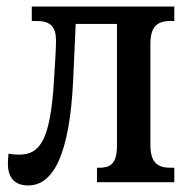

<svg xmlns="http://www.w3.org/2000/svg" viewBox="-20 -556 576 586"><path d="M66 10C146 10 192 -92 203 -305L211 -483H337V-111C337 -53 314 -44 282 -44H276V0H512V-44H502C467 -44 439 -54 439 -113V-423C439 -482 467 -492 502 -492H512V-536H77V-492H91C134 -492 151 -475 151 -431C151 -411 148 -361 145 -314C134 -127 102 -84 38 -84C28 -84 18 -85 6 -87C5 -77 4 -67 4 -57C4 -17 22 10 66 10Z"/></svg>

Font: Noto Serif Condensed Medium
Style: Regular
Weight: 500
Width: 3
Designer: Monotype Design Team
Foundry: Monotype Imaging Inc.
Version: Version 2.015